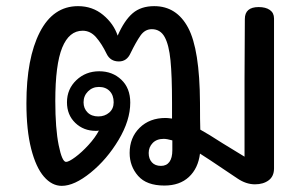

<svg xmlns="http://www.w3.org/2000/svg" viewBox="-20 -600 997 625"><path d="M872 -540V-323V-52Q872 -26 854.5 -13Q837 0 810 0Q781 0 753 -19L665 -78L631 -100Q625 -52 595 -24Q565 4 515 4Q457 4 429.5 -27.5Q402 -59 402 -102Q402 -152 434.5 -184Q467 -216 519 -216Q526 -216 540 -214V-265Q540 -353 535 -403.5Q530 -454 516 -479.5Q502 -505 474 -505Q452 -505 437.5 -484.5Q423 -464 405 -427Q393 -400 367 -400Q339 -400 327 -425Q311 -458 292.5 -479Q274 -500 249 -500Q205 -500 182.5 -445Q160 -390 160 -271Q160 -182 171 -127.5Q182 -73 195 -73Q204 -73 225 -88.5Q246 -104 268 -128Q290 -152 302 -175Q299 -174 292 -174Q252 -174 225 -200Q198 -226 198 -267Q198 -310 228.5 -339Q259 -368 303 -368Q346 -368 375 -340.5Q404 -313 404 -266Q404 -208 366 -144.5Q328 -81 275 -38Q222 5 181 5Q149 5 123 -25Q97 -55 81.5 -115.5Q66 -176 66 -264Q66 -410 109.5 -495Q153 -580 234 -580Q281 -580 315.5 -551.5Q350 -523 363 -484Q385 -534 412 -557Q439 -580 482 -580Q555 -580 592.5 -509.5Q630 -439 631 -266Q631 -205 632 -178Q656 -165 704 -134L776 -90V-183V-344L777 -538Q777 -577 822 -577Q845 -577 858.5 -567.5Q872 -558 872 -540ZM300 -221Q321 -221 335.5 -233.5Q350 -246 350 -267Q350 -290 337 -303.5Q324 -317 302 -317Q281 -317 266.5 -302.5Q252 -288 252 -267Q252 -247 265 -234Q278 -221 300 -221ZM541 -143Q523 -148 513 -148Q490 -148 477 -134.5Q464 -121 464 -102Q464 -83 474.5 -71.5Q485 -60 504 -60Q522 -60 531.5 -73Q541 -86 541 -111Z"/></svg>

Font: Mali Medium
Style: Regular
Weight: 500
Version: Version 1.000; ttfautohint (v1.6)